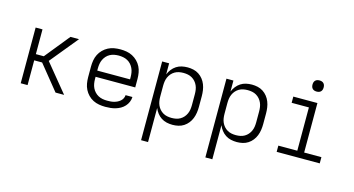

<svg xmlns="http://www.w3.org/2000/svg" viewBox="-95 -1119 3189 1731"><g transform="rotate(15 1500.0 -253.5)"><path d="M435 0 248 -231H174V0H110V-520H174V-289H248L435 -520H515L302 -260L515 0Z M901 8Q871 8 842 3Q813 -2 787 -15Q761 -28 740 -49.5Q719 -71 706 -97Q693 -123 688 -152Q683 -181 683 -210V-310Q683 -339 688 -368Q693 -397 706 -423Q719 -449 740 -470Q761 -491 787 -504.5Q813 -518 842 -523Q871 -528 900 -528Q929 -528 958 -523Q987 -518 1013 -504.5Q1039 -491 1060 -470Q1081 -449 1094 -423Q1107 -397 1112 -368Q1117 -339 1117 -310V-231H747V-210Q747 -189 750.5 -168Q754 -147 763 -128Q772 -109 786.5 -93.5Q801 -78 819.5 -68Q838 -58 859 -54Q880 -50 901 -50Q917 -50 933 -51Q949 -52 965 -56Q981 -60 995.5 -67Q1010 -74 1022.5 -84.5Q1035 -95 1042.5 -109.5Q1050 -124 1051 -141H1115Q1114 -116 1104.5 -93.5Q1095 -71 1078.5 -53Q1062 -35 1041 -23Q1020 -11 996.5 -4Q973 3 949 5.5Q925 8 901 8ZM747 -289H1053V-310Q1053 -331 1049.5 -352Q1046 -373 1037 -392Q1028 -411 1014 -426.5Q1000 -442 981.5 -452Q963 -462 942 -466Q921 -470 900 -470Q879 -470 858 -466Q837 -462 818.5 -452Q800 -442 786 -426.5Q772 -411 763 -392Q754 -373 750.5 -352Q747 -331 747 -310Z M1291 215V-520H1356V-417Q1366 -442 1383 -464Q1400 -486 1423 -501Q1446 -516 1473 -522Q1500 -528 1528 -528Q1555 -528 1582 -522Q1609 -516 1632 -501Q1655 -486 1672 -464.5Q1689 -443 1699 -417.5Q1709 -392 1713 -364.5Q1717 -337 1717 -310V-210Q1717 -183 1713 -155.5Q1709 -128 1699 -102.5Q1689 -77 1672 -55.5Q1655 -34 1632 -19Q1609 -4 1582 2Q1555 8 1528 8Q1500 8 1473 2Q1446 -4 1423 -19Q1400 -34 1383 -56Q1366 -78 1356 -103V215ZM1504 -50Q1525 -50 1545.5 -54Q1566 -58 1584 -68.5Q1602 -79 1615.5 -94.5Q1629 -110 1637.5 -129Q1646 -148 1649 -168.5Q1652 -189 1652 -210V-310Q1652 -331 1649 -351.5Q1646 -372 1637.5 -391Q1629 -410 1615.5 -425.5Q1602 -441 1584 -451.5Q1566 -462 1545.5 -466Q1525 -470 1504 -470Q1483 -470 1462.5 -466Q1442 -462 1424 -451.5Q1406 -441 1392.5 -425.5Q1379 -410 1370.5 -391Q1362 -372 1359 -351.5Q1356 -331 1356 -310V-210Q1356 -189 1359 -168.5Q1362 -148 1370.5 -129Q1379 -110 1392.5 -94.5Q1406 -79 1424 -68.5Q1442 -58 1462.5 -54Q1483 -50 1504 -50Z M1891 215V-520H1956V-417Q1966 -442 1983 -464Q2000 -486 2023 -501Q2046 -516 2073 -522Q2100 -528 2128 -528Q2155 -528 2182 -522Q2209 -516 2232 -501Q2255 -486 2272 -464.5Q2289 -443 2299 -417.5Q2309 -392 2313 -364.5Q2317 -337 2317 -310V-210Q2317 -183 2313 -155.5Q2309 -128 2299 -102.5Q2289 -77 2272 -55.5Q2255 -34 2232 -19Q2209 -4 2182 2Q2155 8 2128 8Q2100 8 2073 2Q2046 -4 2023 -19Q2000 -34 1983 -56Q1966 -78 1956 -103V215ZM2104 -50Q2125 -50 2145.5 -54Q2166 -58 2184 -68.5Q2202 -79 2215.5 -94.5Q2229 -110 2237.5 -129Q2246 -148 2249 -168.5Q2252 -189 2252 -210V-310Q2252 -331 2249 -351.5Q2246 -372 2237.5 -391Q2229 -410 2215.5 -425.5Q2202 -441 2184 -451.5Q2166 -462 2145.5 -466Q2125 -470 2104 -470Q2083 -470 2062.5 -466Q2042 -462 2024 -451.5Q2006 -441 1992.5 -425.5Q1979 -410 1970.5 -391Q1962 -372 1959 -351.5Q1956 -331 1956 -310V-210Q1956 -189 1959 -168.5Q1962 -148 1970.5 -129Q1979 -110 1992.5 -94.5Q2006 -79 2024 -68.5Q2042 -58 2062.5 -54Q2083 -50 2104 -50Z M2499 0V-58H2676V-462H2515V-520H2740V-58H2901V0ZM2706 -618Q2695 -618 2685 -621Q2675 -624 2667.5 -631.5Q2660 -639 2657 -649Q2654 -659 2654 -670Q2654 -681 2657 -691Q2660 -701 2667.5 -708.5Q2675 -716 2685 -719Q2695 -722 2706 -722Q2717 -722 2727 -719Q2737 -716 2744.5 -708.5Q2752 -701 2755 -691Q2758 -681 2758 -670Q2758 -659 2755 -649Q2752 -639 2744.5 -631.5Q2737 -624 2727 -621Q2717 -618 2706 -618Z"/></g></svg>

Font: Iosevka Light Extended
Style: Regular
Weight: 300
Width: 7
Monospace: yes
Designer: Belleve Invis
Foundry: Belleve Invis
Version: Version 32.5.0; ttfautohint (v1.8.4)